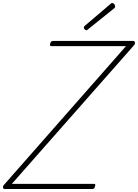

<svg xmlns="http://www.w3.org/2000/svg" viewBox="-66 -1274 930 1294"><path d="M-36 0Q-41 0 -43.5 -4Q-46 -8 -46 -14Q-46 -20 -42 -25L783 -963H284Q274 -963 271.5 -967Q269 -971 273 -982Q275 -991 279.5 -994.5Q284 -998 293 -998H833Q840 -998 843 -989Q846 -980 839 -971L14 -35H564Q575 -35 576 -30.5Q577 -26 574 -18Q573 -8 568 -4Q563 0 553 0ZM517 -1070Q511 -1070 505 -1076Q499 -1082 499 -1087Q499 -1089 500 -1092Q501 -1095 503 -1098L677 -1246Q680 -1249 683 -1251.5Q686 -1254 689 -1254Q694 -1254 699 -1250.5Q704 -1247 707 -1241.5Q710 -1236 710 -1230Q710 -1228 709.5 -1225.5Q709 -1223 706 -1220L528 -1077Q524 -1074 522 -1072Q520 -1070 517 -1070Z"/></svg>

Font: Playwrite BE VLG Thin
Style: Regular
Weight: 250
Designer: Veronika Burian, José Scaglione
Foundry: TypeTogether
Version: Version 1.002